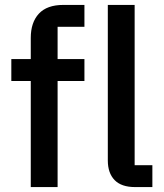

<svg xmlns="http://www.w3.org/2000/svg" viewBox="-20 -760 665 780"><path d="M105 -431H26V-520H105V-606Q105 -669 138 -704.5Q171 -740 237 -740H323V-651H214V-520H323V-431H214V0H105ZM529 0Q473 0 445.5 -28.5Q418 -57 418 -108V-740H527V-89H599V0Z"/></svg>

Font: IBM Plex Sans Arabic Medm
Style: Regular
Weight: 500
Designer: Mike Abbink, Paul van der Laan, Pieter van Rosmalen, Wael Morcos, Khajak Apelian
Foundry: Bold Monday
Version: Version 1.005